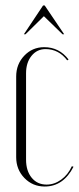

<svg xmlns="http://www.w3.org/2000/svg" viewBox="-20 -673 288 700"><path d="M67 -548 137 -653H143L214 -548H208L140 -614L73 -548ZM39 -394Q39 -439 68.5 -470Q98 -501 141 -501Q196 -501 230 -456L225 -453Q194 -494 146 -494Q115 -494 95 -469.5Q75 -445 75 -406V-91Q75 -50 95.5 -25Q116 0 150 0Q178 0 203 -18Q228 -36 242 -67L248 -65Q211 7 143 7Q99 7 69 -24Q39 -55 39 -100Z"/></svg>

Font: Moniqa ExtLt Narrow Display
Style: Regular
Weight: 200
Width: 4
Designer: Rajesh Rajput
Foundry: Rajesh Rajput
Version: Version 1.000